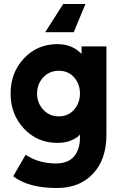

<svg xmlns="http://www.w3.org/2000/svg" viewBox="-20 -733 613 967"><path d="M276.3 -376.7Q323 -376.7 353 -344Q382.7 -310 382.7 -262Q382.7 -214.3 353 -180.3Q323 -147 276.3 -147Q229 -147 198 -180.3Q166.7 -214.3 166.7 -262Q166.7 -309.7 198 -343.7Q229.3 -376.7 276.3 -376.7ZM269 -510.7Q167.7 -510.7 100.3 -438.7Q33.3 -366.3 33.3 -262Q33.3 -157.3 100.3 -85.7Q168 -13.3 269 -13.3Q334.3 -13.3 376.3 -48.3Q378 -50.7 379.5 -52.2Q381 -53.7 382.7 -55.7V-39.3Q382.7 21 351.7 56Q321.7 90.3 261 90.3Q176 90.3 109 46.7L46.7 154.7Q123.3 214 267 214Q380.7 214 448.3 142Q516 70.3 516 -54.7V-499.3H390.7V-461Q388.3 -464 385.5 -466.5Q382.7 -469 380.3 -471Q336.3 -510.7 269 -510.7ZM410.3 -713H298.3L207.7 -570.7H351.3Z"/></svg>

Font: Unageo Variable
Style: Regular
Weight: 300
Designer: Richard Sepsi
Foundry: Richard Sepsi
Version: Version 2.200